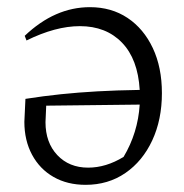

<svg xmlns="http://www.w3.org/2000/svg" viewBox="-20 -508 513 536"><path d="M231 -488Q291 -488 336 -458Q381 -428 406.5 -374Q432 -320 432 -248Q432 -174 405 -116Q378 -58 330 -25Q282 8 219 8Q168 8 129.5 -14Q91 -36 69.5 -76Q48 -116 48 -168L51 -232Q102 -240 150.5 -245Q199 -250 252 -253Q305 -256 370 -257Q365 -343 320.5 -389Q276 -435 203 -435Q135 -435 54 -395L49 -408Q133 -488 231 -488ZM107 -167Q107 -110 140 -75Q173 -40 226 -40Q276 -40 325 -70Q365 -137 370 -216L109 -213Z"/></svg>

Font: Piazzolla Light
Style: Regular
Weight: 300
Designer: Juan Pablo del Peral
Foundry: Huerta Tipografica
Version: Version 1.330